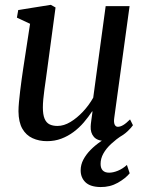

<svg xmlns="http://www.w3.org/2000/svg" viewBox="-20 -574 610 795"><path d="M174.5 10.5Q141.5 10.5 114.8 -1.8Q88 -14 72.5 -41Q57 -68 56.5 -113Q56.5 -129 58.5 -151Q60.5 -173 63.5 -197.8Q66.5 -222.5 69.8 -246.5Q73 -270.5 76 -289.5L104.5 -475.5L50 -501L55.5 -532.5L190.5 -554L210 -543L175.5 -287Q173 -267 169.8 -245.2Q166.5 -223.5 163.8 -202.5Q161 -181.5 159.2 -162.8Q157.5 -144 157.5 -129Q157.5 -99.5 164.5 -82.8Q171.5 -66 185 -59.2Q198.5 -52.5 218 -52.5Q244.5 -52.5 271.8 -69Q299 -85.5 323.8 -112Q348.5 -138.5 366 -169.5L417.5 -548.5H516.5L453 -85.5Q450.5 -67.5 454.8 -58.2Q459 -49 468 -49Q478 -49 490 -56Q502 -63 518.5 -79.5L530.5 -55.5Q524.5 -46 508.2 -30.5Q492 -15 468 -2.8Q444 9.5 415 9.5Q383 9.5 368.5 -7.5Q354 -24.5 355.5 -51Q355.5 -54 356.2 -60.8Q357 -67.5 358.2 -76.8Q359.5 -86 360.8 -95.5Q362 -105 363 -112L361.5 -113Q346 -89.5 327 -67.2Q308 -45 284.5 -27.5Q261 -10 233.8 0.2Q206.5 10.5 174.5 10.5ZM396.5 200.5Q354 200 334 180.8Q314 161.5 314 131.5Q314 108 325.2 86.8Q336.5 65.5 355.2 46.5Q374 27.5 397.8 11.2Q421.5 -5 446.5 -18L468.5 -31L488.5 -16Q461 2.5 440.2 21.8Q419.5 41 408 61.8Q396.5 82.5 396.5 104.5Q396.5 122.5 405.5 131.8Q414.5 141 432 141Q448.5 141 468.5 132.8Q488.5 124.5 505.5 109L517 143.5Q500 164.5 467.8 182.8Q435.5 201 396.5 200.5Z"/></svg>

Font: Merriweather 48pt
Style: Italic
Weight: 400
Italic angle: -7.8°
Version: Version 2.101